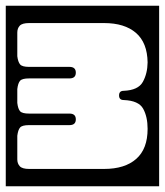

<svg xmlns="http://www.w3.org/2000/svg" viewBox="-40 -626 572 666"><path d="M-20 -606H512V20H-20ZM223 -212Q223 -192 201 -192H61Q37 -192 29.8 -183.8Q22.5 -175.5 20 -155V-73Q20 -59 28.5 -49.5Q37 -40 61 -40H321Q393 -40 432.5 -74.8Q472 -109.5 472 -179Q472 -221 456.5 -249Q441 -277 389 -279Q373 -279 373 -295Q373 -311 389 -311Q439.5 -313 455.5 -342Q471.5 -371 472 -409.5Q471 -478 431.5 -512Q392 -546 321 -546H61Q37 -546 28.5 -536.8Q20 -527.5 20 -513V-431Q22.5 -411 29.8 -402.5Q37 -394 61 -394H201Q223 -394 223 -374Q223 -354 201 -354H61Q37 -354 29.8 -346Q22.5 -338 20 -317V-269Q22.5 -248 29.8 -240Q37 -232 61 -232H201Q223 -232 223 -212Z"/></svg>

Font: Honk Rounded
Style: Regular
Weight: 400
Designer: Noopur Datye & Yesha Goshar
Foundry: Ek Type
Version: Version 1.000